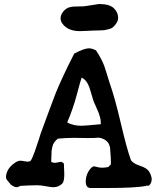

<svg xmlns="http://www.w3.org/2000/svg" viewBox="-20 -941 787 961"><path d="M292 -823.2Q283.2 -835 283.2 -849.6Q283.2 -867.2 297.9 -884.8Q311.5 -900.4 328.6 -904.8Q345.7 -909.2 371.6 -908.7Q397.5 -908.2 412.1 -911.1Q472.7 -920.9 475.6 -920.9Q528.3 -920.9 549.8 -899.9Q571.3 -878.9 571.3 -852.5Q571.3 -836.9 561.5 -823.2Q553.7 -811.5 545.4 -804.7Q537.1 -797.9 522.5 -794.4Q507.8 -791 501.5 -790Q495.1 -789.1 473.1 -788.6Q451.2 -788.1 447.3 -788.1Q444.3 -788.1 418.5 -786.6Q392.6 -785.2 379.9 -785.2Q319.3 -785.2 292 -823.2ZM388.7 -552.7Q383.8 -540 364.7 -468.3Q345.7 -396.5 316.4 -328.1Q346.7 -311.5 387.7 -311.5Q402.3 -311.5 484.4 -319.3V-327.1Q484.4 -339.8 481 -353Q477.5 -366.2 474.1 -375.5Q470.7 -384.8 462.9 -401.4Q455.1 -418 451.2 -427.7Q445.3 -441.4 436.5 -474.1Q427.7 -506.8 417.5 -524.9Q407.2 -543 388.7 -552.7ZM727.5 -13.7Q724.6 -10.7 719.2 -11.7Q713.9 -12.7 710.9 -10.7Q661.1 0 515.6 0H433.6Q409.2 0 409.2 -32.2Q409.2 -69.3 433.6 -97.7Q443.4 -108.4 451.2 -108.4Q454.1 -108.4 466.3 -105Q478.5 -101.6 491.2 -101.6Q506.8 -101.6 523.4 -105.5Q525.4 -109.4 527.3 -111.3Q529.3 -113.3 530.8 -113.8Q532.2 -114.3 533.2 -115.2Q534.2 -116.2 534.7 -119.6Q535.2 -123 535.2 -128.9Q535.2 -146.5 531.2 -197.3Q531.2 -199.2 530.8 -202.6Q530.3 -206.1 527.3 -214.4Q524.4 -222.7 519 -229.5Q513.7 -236.3 502 -243.2Q490.2 -250 474.6 -252Q455.1 -250 421.9 -250Q410.2 -250 386.7 -250.5Q363.3 -251 350.6 -251Q312.5 -251 269.5 -247.1Q258.8 -238.3 252 -229Q245.1 -219.7 242.2 -207Q239.3 -194.3 238.3 -186Q237.3 -177.7 237.3 -158.7Q237.3 -139.6 236.3 -130.9Q245.1 -126 253.9 -126Q259.8 -126 269.5 -128.4Q279.3 -130.9 283.2 -130.9Q292 -130.9 299.8 -122.1Q301.8 -81.1 301.8 -69.3Q301.8 -33.2 292 -22.5Q273.4 -3.9 247.1 -3.9Q236.3 -3.9 210 -8.8Q183.6 -13.7 168 -13.7H161.1Q146.5 -13.7 122.1 -12.7Q97.7 -11.7 83 -10.7Q80.1 -9.8 73.7 -6.8Q67.4 -3.9 62.5 -3.9Q51.8 -3.9 33.2 -17.6Q30.3 -22.5 23.9 -29.3Q17.6 -36.1 13.7 -42Q9.8 -47.9 9.8 -55.7Q12.7 -101.6 63.5 -131.8Q73.2 -136.7 82 -136.7Q87.9 -136.7 100.1 -134.3Q112.3 -131.8 117.2 -131.8Q127.9 -131.8 133.8 -136.7Q141.6 -148.4 153.8 -182.1Q166 -215.8 174.8 -244.1L183.6 -272.5Q200.2 -317.4 223.6 -381.3Q247.1 -445.3 258.3 -473.6Q269.5 -502 293.5 -554.2Q317.4 -606.4 351.6 -672.9Q402.3 -699.2 424.8 -699.2Q441.4 -699.2 460.9 -688.5Q476.6 -665 487.3 -643.6Q498 -622.1 502.4 -609.4Q506.8 -596.7 514.6 -571.3Q522.5 -545.9 527.3 -530.3Q554.7 -453.1 584.5 -325.2Q614.3 -197.3 635.7 -138.7Q647.5 -122.1 682.1 -110.8Q716.8 -99.6 727.5 -80.1Q739.3 -59.6 739.3 -43Q739.3 -27.3 727.5 -13.7Z"/></svg>

Font: LPEducational
Style: Medium
Weight: 500
Designer: Based on Essays1743, by John Stracke, which says:

Based on the typeface in a 1743 English translation of the essays of 
Version: Version 001.204